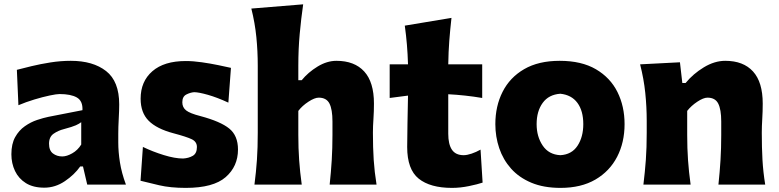

<svg xmlns="http://www.w3.org/2000/svg" viewBox="-20 -871 3674 906"><path d="M189 14.6Q136.7 14.6 102.3 -6.8Q67.9 -28.3 50.8 -64.2Q33.7 -100.1 33.7 -143.1Q33.7 -191.9 51.5 -223.9Q69.3 -255.9 97.2 -275.4Q125 -294.9 155 -304.9Q185.1 -314.9 209 -319.8L369.1 -351.1Q371.1 -394.5 342.8 -410.9Q314.5 -427.2 260.7 -427.2Q247.1 -427.2 214.6 -420.4Q182.1 -413.6 142.3 -401.6Q102.5 -389.6 66.9 -374.5L59.6 -541.5Q87.4 -548.8 128.7 -558.8Q169.9 -568.8 218 -576.4Q266.1 -584 314 -584Q418.9 -584 480.7 -535.6Q542.5 -487.3 542.5 -378.4Q542.5 -350.6 540.3 -310.8Q538.1 -271 538.1 -240.2V-198.7Q538.1 -154.8 545.9 -105Q553.7 -55.2 574.2 0H391.6L371.6 -85.4H358.4Q331.5 -46.9 286.1 -16.1Q240.7 14.6 189 14.6ZM273.9 -132.8Q294.9 -132.8 320.8 -147.5Q346.7 -162.1 363.3 -189V-294.4Q354 -287.1 337.9 -279.8Q321.8 -272.5 281.2 -261.7Q254.4 -254.9 232.9 -240Q211.4 -225.1 211.4 -192.9Q211.4 -160.6 230 -146.7Q248.5 -132.8 273.9 -132.8Z M856.4 15.6Q784.2 15.6 731.2 3.2Q678.2 -9.3 643.1 -18.1L654.3 -177.7Q700.7 -155.3 752.9 -139.2Q805.2 -123 843.8 -123Q870.1 -124.5 889.6 -135.7Q909.2 -147 909.2 -177.2Q909.2 -202.1 885 -213.9Q860.8 -225.6 798.3 -242.2Q719.2 -263.2 681.4 -301.3Q643.6 -339.4 643.6 -405.3Q643.6 -486.8 699 -534.9Q754.4 -583 856.4 -583Q892.1 -583 932.6 -577.1Q973.1 -571.3 1009.8 -563.7Q1046.4 -556.2 1069.8 -550.8L1057.6 -386.7Q1004.9 -411.1 960.9 -423.6Q917 -436 896 -436Q877.9 -434.6 859.1 -425Q840.3 -415.5 840.3 -388.2Q840.3 -364.3 858.2 -350.1Q876 -335.9 925.8 -323.2Q1020.5 -297.9 1061.8 -264.4Q1103 -231 1103 -165.5Q1103 -85.9 1044.9 -35.2Q986.8 15.6 856.4 15.6Z M1180.7 0Q1188.5 -60.1 1192.4 -116.9Q1196.3 -173.8 1196.3 -244.6V-560.5Q1196.3 -629.4 1189.7 -695.8Q1183.1 -762.2 1166 -830.6L1410.6 -850.6Q1400.9 -783.7 1394.3 -711.4Q1387.7 -639.2 1387.7 -560.5V-492.7H1403.8Q1434.1 -529.8 1478.5 -556.9Q1522.9 -584 1567.4 -584Q1652.8 -584 1698.7 -533.7Q1744.6 -483.4 1744.6 -382.3Q1744.6 -345.2 1742.2 -310.1Q1739.7 -274.9 1739.7 -244.6Q1739.7 -173.8 1743.4 -116.9Q1747.1 -60.1 1756.8 0H1535.6Q1542 -60.1 1545.4 -115.7Q1548.8 -171.4 1548.8 -233.9V-297.9Q1548.8 -354.5 1534.7 -382.3Q1520.5 -410.2 1483.9 -410.2Q1464.8 -410.2 1435.5 -391.1Q1406.2 -372.1 1387.7 -347.7V-233.9Q1387.7 -171.4 1391.6 -115.7Q1395.5 -60.1 1403.8 0Z M2112.8 15.6Q2009.8 15.6 1955.6 -28.1Q1901.4 -71.8 1901.4 -177.2Q1901.4 -231 1902.8 -289.6Q1904.3 -348.1 1905.3 -419.9L1818.8 -408.7V-567.4H1905.3Q1903.8 -616.7 1900.1 -660.4Q1896.5 -704.1 1890.1 -750L2110.4 -786.6Q2104 -729.5 2100.1 -678.7Q2096.2 -627.9 2095.2 -567.4H2255.4V-408.7Q2215.3 -415.5 2174.8 -419.9Q2134.3 -424.3 2095.2 -426.3V-239.7Q2095.2 -190.4 2112.5 -164.6Q2129.9 -138.7 2168 -138.7Q2183.6 -138.7 2205.3 -146Q2227.1 -153.3 2247.6 -165L2257.3 -9.3Q2234.4 -1.5 2193.1 7.1Q2151.9 15.6 2112.8 15.6Z M2625 15.6Q2545.4 15.6 2487.3 -8.8Q2429.2 -33.2 2391.6 -75.4Q2354 -117.7 2335.7 -171.9Q2317.4 -226.1 2317.4 -285.2Q2317.4 -370.1 2351.6 -437.7Q2385.7 -505.4 2453.4 -544.7Q2521 -584 2621.1 -584Q2724.1 -584 2792 -544.2Q2859.9 -504.4 2893.6 -436.8Q2927.2 -369.1 2927.2 -285.2Q2927.2 -199.2 2892.1 -131.1Q2856.9 -63 2789.6 -23.7Q2722.2 15.6 2625 15.6ZM2624 -138.7Q2677.7 -141.6 2705.1 -183.1Q2732.4 -224.6 2732.4 -285.2Q2732.4 -348.1 2704.6 -385.7Q2676.8 -423.3 2624 -428.7Q2569.3 -424.8 2540.8 -385.5Q2512.2 -346.2 2512.2 -285.2Q2512.2 -226.6 2540.8 -184.1Q2569.3 -141.6 2624 -138.7Z M3016.1 0Q3023.4 -60.1 3027.6 -116.9Q3031.7 -173.8 3031.7 -244.6V-300.8Q3031.7 -366.2 3024.9 -432.4Q3018.1 -498.5 3000.5 -567.4L3188.5 -577.1L3199.7 -479.5H3215.3Q3250.5 -522.5 3301 -553.2Q3351.6 -584 3402.3 -584Q3487.8 -584 3533.4 -533.7Q3579.1 -483.4 3579.1 -382.3Q3579.1 -345.2 3576.9 -310.1Q3574.7 -274.9 3574.7 -244.6Q3574.7 -173.8 3577.9 -116.9Q3581.1 -60.1 3590.8 0H3370.1Q3376.5 -60.1 3379.9 -115.7Q3383.3 -171.4 3383.3 -233.9V-297.9Q3383.3 -354.5 3369.1 -382.3Q3355 -410.2 3318.4 -410.2Q3299.3 -410.2 3270.5 -391.1Q3241.7 -372.1 3222.7 -347.7V-233.9Q3222.7 -171.4 3226.6 -115.7Q3230.5 -60.1 3238.8 0Z"/></svg>

Font: Pinar ExtraBold
Style: Regular
Weight: 800
Designer: Amin Abedi
Version: Version 3.000